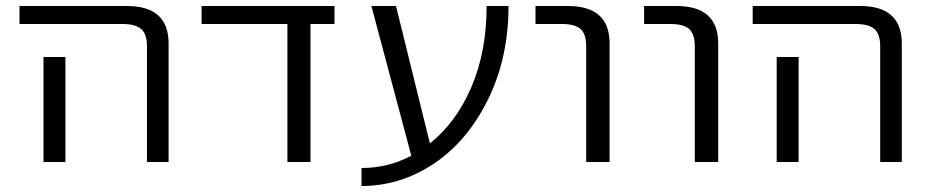

<svg xmlns="http://www.w3.org/2000/svg" viewBox="-20 -540 3096 640"><path d="M198 -350V-73V0H125V-73V-350ZM45 -460V-520H403Q542 -520 542 -395V0H470V-385Q470 -426 451 -443Q432 -460 388 -460Z M1015 0H938V-460H652V-520H1095V-460H1015Z M1413 -62Q1500 -131 1551 -249Q1602 -367 1602 -520H1675Q1675 -346 1606 -207Q1537 -68 1425.5 6Q1314 80 1185 80V20Q1274 20 1351 -21L1218 -520H1300Z M1765 -460V-520H1873Q2012 -520 2012 -395V0H1934V-385Q1934 -426 1915.5 -443Q1897 -460 1853 -460Z M2127 -460V-520H2235Q2374 -520 2374 -395V0H2296V-385Q2296 -426 2277.5 -443Q2259 -460 2215 -460Z M2642 -350V-73V0H2569V-73V-350ZM2489 -460V-520H2847Q2986 -520 2986 -395V0H2914V-385Q2914 -426 2895 -443Q2876 -460 2832 -460Z"/></svg>

Font: Mplus 1p
Style: Regular
Weight: 400
Version: Version 1.061